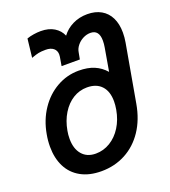

<svg xmlns="http://www.w3.org/2000/svg" viewBox="-147 -904 908 1028"><g transform="rotate(-20 307.5 -390.0)"><path d="M39 -198.5Q39 -233.5 45.5 -268Q59 -344.5 98.8 -403.8Q138.5 -463 196.8 -496Q255 -529 322 -529Q373 -529 409.8 -513.5Q446.5 -498 473.5 -467L496 -597.5Q499.5 -617 499.5 -635.5Q499.5 -697.5 450 -697.5Q428.5 -697.5 408 -687Q387.5 -676.5 373.5 -659Q359.5 -641.5 356.5 -622.5L349 -583H245L253.5 -633Q254.5 -637.5 254.5 -645.5Q254.5 -668.5 238.5 -681.5Q222.5 -694.5 194.5 -694.5Q168.5 -694.5 153 -691.2Q137.5 -688 112 -678.5L124 -784.5Q142 -791 163.2 -794.2Q184.5 -797.5 203.5 -797.5Q249 -797.5 279.8 -778.5Q310.5 -759.5 323.5 -728Q347.5 -760.5 385.2 -779Q423 -797.5 468.5 -797.5Q514 -797.5 547 -778.8Q580 -760 597.5 -724.5Q615 -689 615 -639.5Q615 -612.5 610 -584L552 -256.5Q537 -171 495.5 -109Q454 -47 391.8 -14Q329.5 19 254.5 19Q185.5 19 137 -8Q88.5 -35 63.8 -84Q39 -133 39 -198.5ZM440 -263Q444.5 -288.5 444.5 -310Q444.5 -367 415.5 -398.2Q386.5 -429.5 333 -429.5Q290 -429.5 253.2 -406.8Q216.5 -384 191 -342.5Q165.5 -301 156 -247Q152 -225.5 152 -202Q152 -145.5 180 -112.8Q208 -80 258 -80Q302 -80 340.2 -103.2Q378.5 -126.5 404.5 -168Q430.5 -209.5 440 -263Z"/></g></svg>

Font: JuliaMono SemiBold
Style: Italic
Weight: 600
Italic angle: -9°
Monospace: yes
Designer: cormullion
Foundry: corm
Version: Version 0.056; ttfautohint (v1.8.4)